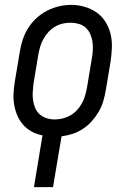

<svg xmlns="http://www.w3.org/2000/svg" viewBox="-20 -551 540 786"><path d="M119 215 154 3Q131 -1 110.5 -12Q90 -23 75 -40Q60 -57 51 -78Q42 -99 38 -122.5Q34 -146 35.5 -170.5Q37 -195 41 -219L61 -339Q65 -364 73 -388.5Q81 -413 95 -435.5Q109 -458 129 -476.5Q149 -495 172.5 -507Q196 -519 221 -525Q246 -531 272 -531Q300 -531 327 -523Q354 -515 375.5 -500Q397 -485 411.5 -462Q426 -439 432.5 -412.5Q439 -386 438 -357.5Q437 -329 433 -301L413 -181Q409 -158 402.5 -136Q396 -114 384 -93.5Q372 -73 356 -55Q340 -37 319.5 -23.5Q299 -10 277 -3Q255 4 232 7L197 215ZM204 -62Q220 -62 236.5 -66Q253 -70 268 -78.5Q283 -87 295 -100Q307 -113 315.5 -128.5Q324 -144 328.5 -160Q333 -176 336 -192L356 -312Q359 -329 360 -346.5Q361 -364 358.5 -380.5Q356 -397 349 -412.5Q342 -428 330 -438.5Q318 -449 301.5 -453.5Q285 -458 268 -458Q251 -458 235 -454Q219 -450 204 -441Q189 -432 177.5 -419Q166 -406 157.5 -391Q149 -376 144.5 -360Q140 -344 137 -328L117 -208Q115 -191 114 -173.5Q113 -156 115.5 -139.5Q118 -123 124.5 -108Q131 -93 143 -82.5Q155 -72 171 -67Q187 -62 204 -62Z"/></svg>

Font: Iosevka Gothic
Style: Italic
Weight: 400
Italic angle: -9°
Monospace: yes
Designer: Belleve Invis
Foundry: Belleve Invis
Version: Version 15.5.1; ttfautohint (v1.8.4)